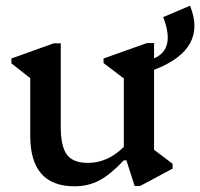

<svg xmlns="http://www.w3.org/2000/svg" viewBox="-20 -640 702 673"><path d="M241 13Q86 13 86 -164V-366L20 -418V-435L168 -488H193V-194Q193 -127 214.5 -98Q236 -69 288 -69Q357 -69 414 -125V-365L343 -419V-435L495 -489H520V-115L585 -66V-49L471 12H452L423 -78H414Q367 -28 328 -7.5Q289 13 241 13ZM552 -580 646 -620Q708 -468 522 -396L470 -376V-415L519 -435Q596 -467 552 -580Z"/></svg>

Font: Platypi
Style: Regular
Weight: 400
Designer: David Sargent
Foundry: Bolt Cutter Type
Version: Version 1.200; ttfautohint (v1.8.4.7-5d5b)